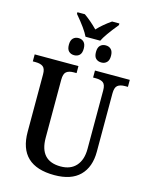

<svg xmlns="http://www.w3.org/2000/svg" viewBox="-150 -1143 968 1246"><g transform="rotate(15 333.5 -520.0)"><path d="M100 -217V-603Q100 -641 83 -654Q66 -667 33 -667H14V-714H308V-667H289Q257 -667 240 -653.5Q223 -640 223 -599V-210Q223 -55 364 -55Q431 -55 467.5 -96Q504 -137 504 -210V-603Q504 -642 487 -654.5Q470 -667 438 -667H419V-714H653V-667H634Q601 -667 584 -653.5Q567 -640 567 -599V-208Q567 -105 509.5 -47.5Q452 10 339 10Q100 10 100 -217ZM211 -1039V-1050H261Q308 -1017 352 -972Q389 -1012 444 -1050H493V-1039Q421 -951 402 -910H303Q281 -957 211 -1039ZM212 -832Q212 -862 226 -876Q240 -890 262 -890Q284 -890 298 -876Q312 -862 312 -832Q312 -802 298 -788.5Q284 -775 262 -775Q240 -775 226 -788.5Q212 -802 212 -832ZM394 -832Q394 -862 408 -876Q422 -890 445 -890Q467 -890 481 -876Q495 -862 495 -832Q495 -803 481 -789Q467 -775 445 -775Q422 -775 408 -788.5Q394 -802 394 -832Z"/></g></svg>

Font: Noto Serif NarrowSemiBold
Style: Regular
Weight: 600
Width: 4
Designer: Monotype Design Team
Foundry: Monotype Imaging Inc.
Version: Version 1.001